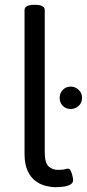

<svg xmlns="http://www.w3.org/2000/svg" viewBox="-20 -772 361 798"><path d="M274 -319Q254 -319 241 -332Q228 -345 228 -365Q228 -385 241 -398.5Q254 -412 274 -412Q293 -412 307 -398.5Q321 -385 321 -365Q321 -345 307 -332Q293 -319 274 -319ZM211 6Q192 6 170 0.5Q148 -5 128 -19.5Q108 -34 95 -61.5Q82 -89 82 -132V-730Q82 -752 122 -752H126Q166 -752 166 -730V-140Q166 -95 182 -80.5Q198 -66 220 -66Q242 -66 249 -68.5Q256 -71 263 -71Q270 -71 274.5 -61Q279 -51 281.5 -39.5Q284 -28 284 -24Q284 -11 271.5 -4.5Q259 2 242 4Q225 6 211 6Z"/></svg>

Font: Asap
Style: Regular
Weight: 400
Designer: Pablo Cosgaya
Foundry: Omnibus-Type
Version: Version 3.001